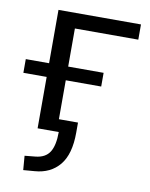

<svg xmlns="http://www.w3.org/2000/svg" viewBox="-79 -561 626 802"><g transform="rotate(10 234.0 -159.5)"><path d="M74.9 182.3 70.1 122.3 114.9 117.9Q157.6 113.8 175.6 85Q193.5 56.3 193.5 0H103.8V-218H5V-276.1H103.8V-502.3H453.7V-437.7H184.8V-276.1H335.1V-218H184.8V-52.9H265.8V-10.3Q265.8 81.4 227.8 127.4Q189.9 173.4 123 178.4Z"/></g></svg>

Font: Mulish ExtraLight
Style: Regular
Weight: 200
Designer: Vernon Adams
Foundry: Vernon Adams
Version: Version 3.603